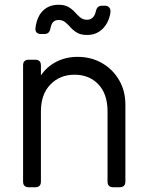

<svg xmlns="http://www.w3.org/2000/svg" viewBox="-20 -787 613 807"><path d="M101 0Q77 0 77 -24V-512Q77 -536 101 -536H128Q152 -536 152 -512V-470Q176 -506 216 -527Q256 -548 306 -548Q363 -548 408.5 -522Q454 -496 480.5 -450.5Q507 -405 507 -348V-24Q507 0 483 0H456Q432 0 432 -24V-319Q432 -392 393.5 -432.5Q355 -473 293 -473Q232 -473 192 -432Q152 -391 152 -319V-24Q152 0 128 0ZM346 -640Q320 -640 304 -649.5Q288 -659 277 -671.5Q266 -684 254.5 -693.5Q243 -703 226 -703Q213 -703 204.5 -695.5Q196 -688 192 -668Q188 -644 167 -644H153Q127 -644 129 -669Q135 -717 160.5 -742Q186 -767 226 -767Q252 -767 268 -757.5Q284 -748 295 -735.5Q306 -723 317.5 -713.5Q329 -704 346 -704Q375 -704 383 -740Q388 -763 408 -763H421Q433 -763 439.5 -755Q446 -747 444 -733Q437 -691 411 -665.5Q385 -640 346 -640Z"/></svg>

Font: Pitagon Sans Text
Style: Regular
Weight: 400
Designer: Travis Tran
Foundry: Pitagon
Version: Version 1.001; ttfautohint (v1.8.4.7-5d5b);gftools[0.9.26]